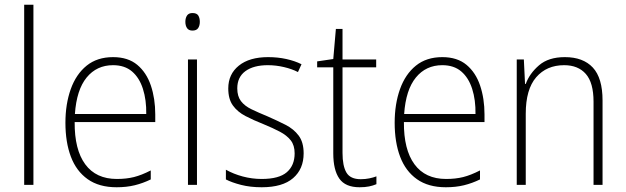

<svg xmlns="http://www.w3.org/2000/svg" viewBox="-20 -780 2640 810"><path d="M121 0H82V-760H121Z M457 -539Q520 -539 559 -506.5Q598 -474 616.5 -419Q635 -364 635 -297V-265H295Q294 -149 339.5 -87Q385 -25 473 -25Q513 -25 545 -33Q577 -41 616 -61V-23Q583 -7 548.5 1.5Q514 10 472 10Q398 10 350 -24Q302 -58 279 -119Q256 -180 256 -262Q256 -341 278.5 -404Q301 -467 345.5 -503Q390 -539 457 -539ZM457 -505Q388 -505 345.5 -453Q303 -401 296 -299H597Q598 -358 583 -405Q568 -452 537 -478.5Q506 -505 457 -505Z M792 -725Q810 -725 816.5 -714.5Q823 -704 823 -688Q823 -672 816 -661.5Q809 -651 792 -651Q776 -651 769 -661.5Q762 -672 762 -688Q762 -704 769 -714.5Q776 -725 792 -725ZM811 -529V0H773V-529Z M1261 -133Q1261 -67 1216.5 -28.5Q1172 10 1084 10Q1036 10 997 0Q958 -10 933 -23V-64Q965 -46 1004 -35.5Q1043 -25 1084 -25Q1157 -25 1190 -53.5Q1223 -82 1223 -133Q1223 -167 1206.5 -188Q1190 -209 1160.5 -224.5Q1131 -240 1092 -256Q1049 -273 1015.5 -290.5Q982 -308 962.5 -335Q943 -362 943 -407Q943 -467 987.5 -503Q1032 -539 1111 -539Q1152 -539 1188 -531Q1224 -523 1252 -509L1237 -476Q1212 -489 1178 -497Q1144 -505 1110 -505Q1050 -505 1015.5 -480Q981 -455 981 -407Q981 -374 996.5 -353.5Q1012 -333 1041 -319Q1070 -305 1109 -289Q1150 -271 1184.5 -253.5Q1219 -236 1240 -208Q1261 -180 1261 -133Z M1502 -24Q1521 -24 1538 -27.5Q1555 -31 1568 -36V-3Q1554 3 1537 6.5Q1520 10 1497 10Q1437 10 1411.5 -26.5Q1386 -63 1386 -133V-496H1318V-521L1386 -531L1397 -658H1425V-529H1567V-496H1425V-135Q1425 -80 1441.5 -52Q1458 -24 1502 -24Z M1846 -539Q1909 -539 1948 -506.5Q1987 -474 2005.5 -419Q2024 -364 2024 -297V-265H1684Q1683 -149 1728.5 -87Q1774 -25 1862 -25Q1902 -25 1934 -33Q1966 -41 2005 -61V-23Q1972 -7 1937.5 1.5Q1903 10 1861 10Q1787 10 1739 -24Q1691 -58 1668 -119Q1645 -180 1645 -262Q1645 -341 1667.5 -404Q1690 -467 1734.5 -503Q1779 -539 1846 -539ZM1846 -505Q1777 -505 1734.5 -453Q1692 -401 1685 -299H1986Q1987 -358 1972 -405Q1957 -452 1926 -478.5Q1895 -505 1846 -505Z M2363 -539Q2440 -539 2481 -495Q2522 -451 2522 -356V0H2484V-351Q2484 -431 2451.5 -468Q2419 -505 2360 -505Q2286 -505 2242 -454Q2198 -403 2198 -300V0H2160V-529H2190L2195 -426H2198Q2214 -470 2254 -504.5Q2294 -539 2363 -539Z"/></svg>

Font: Noto Sans Lao Looped SemiCondensed ExtraLight
Style: Regular
Weight: 200
Width: 4
Designer: Mark Frömberg, Ben Mitchell
Foundry: The Fontpad Ltd
Version: Version 1.002; ttfautohint (v1.8.4.7-5d5b)